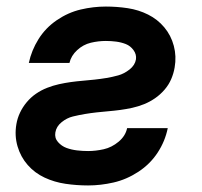

<svg xmlns="http://www.w3.org/2000/svg" viewBox="-20 -558 616 586"><path d="M249 8Q287 8 326.5 -1Q366 -10 402 -33.5Q438 -57 461 -92Q484 -127 492 -167H368Q363 -143 342 -125.5Q321 -108 296.5 -102.5Q272 -97 249 -97Q232 -97 215 -99Q198 -101 183 -106.5Q168 -112 157 -124.5Q146 -137 149 -154Q152 -172 168 -185Q184 -198 202.5 -202.5Q221 -207 239 -210Q257 -213 275 -215Q293 -217 311 -218.5Q329 -220 347.5 -222.5Q366 -225 384 -229Q402 -233 419.5 -240Q437 -247 453 -258Q469 -269 482 -284Q495 -299 502.5 -316.5Q510 -334 513 -352Q519 -386 510.5 -418Q502 -450 481.5 -474.5Q461 -499 432 -513.5Q403 -528 370 -533Q337 -538 303 -538Q265 -538 226.5 -529Q188 -520 153.5 -496.5Q119 -473 97.5 -438.5Q76 -404 68 -366H192Q197 -388 215.5 -405Q234 -422 257 -427.5Q280 -433 303 -433Q319 -433 334.5 -431Q350 -429 364 -423.5Q378 -418 387.5 -405Q397 -392 395 -377Q392 -359 375.5 -346Q359 -333 341 -328Q323 -323 305 -320Q287 -317 268.5 -315Q250 -313 232 -311.5Q214 -310 196 -307.5Q178 -305 160 -301Q142 -297 124 -290Q106 -283 90 -272Q74 -261 61.5 -246Q49 -231 41 -214Q33 -197 30 -179Q24 -144 33.5 -111.5Q43 -79 64.5 -54.5Q86 -30 116 -16Q146 -2 180 3Q214 8 249 8Z"/></svg>

Font: Iosevka Sparkle Oblique
Style: Bold
Weight: 700
Italic angle: -9°
Designer: Belleve Invis
Foundry: Belleve Invis
Version: Version 4.5.0; ttfautohint (v1.8.3)